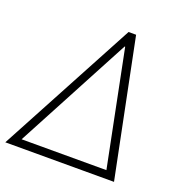

<svg xmlns="http://www.w3.org/2000/svg" viewBox="-149 -843 911 958"><g transform="rotate(20 307.0 -364.0)"><path d="M-17.6 0 372.1 -727.5H412.1L559.6 0ZM53.7 -42H503.9L381.3 -652.8H378.4Z"/></g></svg>

Font: Inter 16pt ExtraLight
Style: Italic
Weight: 250
Italic angle: -9.3988°
Version: Version 4.001;git-66647c0bb